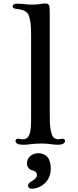

<svg xmlns="http://www.w3.org/2000/svg" viewBox="-20 -852 457 1130"><path d="M71.3 -22C71.3 -12.2 78.6 0 120.1 0C131.8 0 141.1 -1 158.7 -3.4C174.3 -5.4 203.1 -7.3 222.2 -7.3C243.7 -7.3 263.7 -5.9 279.8 -3.4C289.6 -2 306.2 0 318.4 0C353.5 0 362.8 -12.2 362.8 -22.5C362.8 -30.8 356.4 -35.6 347.7 -35.6C343.8 -35.6 338.9 -34.7 334.5 -33.7C330.1 -32.7 326.2 -32.2 322.3 -32.2C308.6 -32.2 292.5 -40 286.1 -57.6C277.3 -81.1 272.9 -106.4 272.9 -169.9V-771.5C272.9 -826.2 269.5 -831.5 244.6 -831.5C235.8 -831.5 226.1 -829.6 215.3 -828.1C202.1 -826.2 187 -824.7 170.4 -824.7C153.3 -824.7 135.3 -826.2 123 -827.6C109.4 -829.1 96.2 -830.6 82.5 -830.6C63 -830.6 54.2 -823.2 54.2 -815.4C54.2 -803.7 66.9 -800.3 79.6 -799.3C109.4 -796.9 130.9 -787.1 140.6 -775.9C155.8 -757.3 163.1 -715.8 163.1 -649.4V-169.9C163.1 -113.3 162.1 -80.6 151.9 -57.6C143.1 -38.1 128.9 -32.2 112.8 -32.2C108.4 -32.2 103.5 -32.7 99.6 -33.7C96.2 -34.2 91.3 -35.6 87.4 -35.6C77.6 -35.6 71.3 -31.2 71.3 -22ZM138.7 108.9C138.7 134.8 156.2 148.4 175.8 152.3C188.5 154.8 197.3 166 197.3 176.8C197.3 190.9 189.9 201.7 167 213.9C152.8 221.7 145 231 145 239.3C145 249 151.9 258.8 165 258.8C216.8 258.8 278.8 218.8 278.8 140.6C278.8 78.6 250.5 49.8 204.6 49.8C166.5 49.8 138.7 76.2 138.7 108.9Z"/></svg>

Font: Stoke
Style: Light
Weight: 300
Designer: Nicole Fally
Foundry: Nicole Fally
Version: Version 1.001